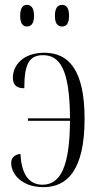

<svg xmlns="http://www.w3.org/2000/svg" viewBox="-20 -761 411 790"><path d="M236 -652C253 -652 264 -664 264 -696C264 -728 253 -741 236 -741C217 -741 206 -728 206 -696C206 -664 217 -652 236 -652ZM91 -652C108 -652 120 -664 120 -696C120 -728 108 -741 91 -741C74 -741 63 -728 63 -696C63 -664 74 -652 91 -652ZM159 9C255 9 328 -59 328 -272C328 -476 261 -544 162 -544C74 -544 33 -491 33 -442C33 -406 54 -398 80 -398C80 -494 98 -534 157 -534C227 -534 267 -474 268 -274H95V-264H268C267 -74 228 -1 155 -1C95 -1 68 -50 64 -128C38 -124 26 -111 26 -90C26 -47 67 9 159 9Z"/></svg>

Font: Noto Serif Display ExtraCondensed Light
Style: Regular
Weight: 300
Width: 2
Designer: Monotype Design Team
Foundry: Monotype Imaging Inc.
Version: Version 2.009